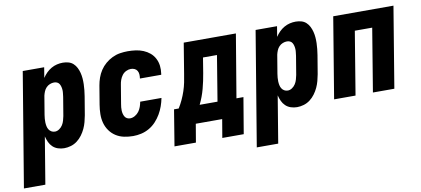

<svg xmlns="http://www.w3.org/2000/svg" viewBox="-104 -766 2673 1218"><g transform="rotate(-10 1232.0 -156.5)"><path d="M-36 215 86 -520H224L213 -453Q224 -470 238.5 -484.5Q253 -499 270.5 -509Q288 -519 307 -523.5Q326 -528 345 -528Q364 -528 381.5 -523Q399 -518 412 -506Q425 -494 433 -478Q441 -462 445.5 -444.5Q450 -427 451.5 -408.5Q453 -390 452.5 -371Q452 -352 450 -333Q448 -314 445 -295L425 -175Q421 -154 415.5 -133Q410 -112 400.5 -91.5Q391 -71 377 -52Q363 -33 344.5 -19Q326 -5 304 1.5Q282 8 261 8Q240 8 220.5 1.5Q201 -5 187 -18.5Q173 -32 165 -49.5Q157 -67 152 -87L102 215ZM221 -106Q235 -106 248.5 -115Q262 -124 270.5 -137.5Q279 -151 283 -165.5Q287 -180 290 -194L310 -314Q311 -325 312.5 -335.5Q314 -346 313.5 -356.5Q313 -367 310.5 -377.5Q308 -388 303 -396.5Q298 -405 289 -409.5Q280 -414 269 -414Q255 -414 241.5 -408.5Q228 -403 218 -392.5Q208 -382 202.5 -368.5Q197 -355 194 -342L174 -222Q172 -209 171 -197Q170 -185 170.5 -173Q171 -161 173.5 -149Q176 -137 182 -127.5Q188 -118 198 -112Q208 -106 221 -106Z M705 8Q675 8 646.5 2Q618 -4 594.5 -19Q571 -34 554.5 -57Q538 -80 530.5 -107.5Q523 -135 523.5 -165Q524 -195 529 -225L549 -345Q553 -369 561.5 -393.5Q570 -418 584.5 -440Q599 -462 619.5 -479.5Q640 -497 664 -508.5Q688 -520 713.5 -524Q739 -528 763 -528Q789 -528 814.5 -524.5Q840 -521 863 -511.5Q886 -502 904.5 -486.5Q923 -471 934.5 -449Q946 -427 949 -402Q952 -377 948 -350Q948 -349 947.5 -347Q947 -345 947 -344H810Q810 -344 810 -345Q810 -346 810 -346Q812 -359 811 -371.5Q810 -384 804 -394Q798 -404 787 -409Q776 -414 763 -414Q748 -414 732.5 -406.5Q717 -399 707 -385.5Q697 -372 691.5 -356.5Q686 -341 684 -326L664 -206Q662 -195 661 -184.5Q660 -174 660.5 -163.5Q661 -153 663.5 -143Q666 -133 671 -124.5Q676 -116 685 -111Q694 -106 705 -106Q721 -106 736.5 -115Q752 -124 762 -137.5Q772 -151 777.5 -167Q783 -183 786 -199H923Q918 -173 909 -147.5Q900 -122 886 -98Q872 -74 852.5 -53Q833 -32 808.5 -18Q784 -4 757.5 2Q731 8 705 8Z M951 118 989 -114H1019Q1034 -138 1046 -164Q1058 -190 1067 -217Q1076 -244 1081.5 -271Q1087 -298 1091 -325L1123 -520H1459L1391 -114H1436L1397 118H1259L1279 0H1109L1089 118ZM1154 -114H1269L1317 -406H1227L1211 -308Q1203 -259 1190 -210Q1177 -161 1154 -114Z M1464 215 1586 -520H1724L1713 -453Q1724 -470 1738.5 -484.5Q1753 -499 1770.5 -509Q1788 -519 1807 -523.5Q1826 -528 1845 -528Q1864 -528 1881.5 -523Q1899 -518 1912 -506Q1925 -494 1933 -478Q1941 -462 1945.5 -444.5Q1950 -427 1951.5 -408.5Q1953 -390 1952.5 -371Q1952 -352 1950 -333Q1948 -314 1945 -295L1925 -175Q1921 -154 1915.5 -133Q1910 -112 1900.5 -91.5Q1891 -71 1877 -52Q1863 -33 1844.5 -19Q1826 -5 1804 1.5Q1782 8 1761 8Q1740 8 1720.5 1.5Q1701 -5 1687 -18.5Q1673 -32 1665 -49.5Q1657 -67 1652 -87L1602 215ZM1721 -106Q1735 -106 1748.5 -115Q1762 -124 1770.5 -137.5Q1779 -151 1783 -165.5Q1787 -180 1790 -194L1810 -314Q1811 -325 1812.5 -335.5Q1814 -346 1813.5 -356.5Q1813 -367 1810.5 -377.5Q1808 -388 1803 -396.5Q1798 -405 1789 -409.5Q1780 -414 1769 -414Q1755 -414 1741.5 -408.5Q1728 -403 1718 -392.5Q1708 -382 1702.5 -368.5Q1697 -355 1694 -342L1674 -222Q1672 -209 1671 -197Q1670 -185 1670.5 -173Q1671 -161 1673.5 -149Q1676 -137 1682 -127.5Q1688 -118 1698 -112Q1708 -106 1721 -106Z M2000 0 2086 -520H2474L2388 0H2250L2317 -406H2205L2138 0Z"/></g></svg>

Font: Iosevka SS04 Heavy Oblique
Style: Regular
Weight: 900
Italic angle: -9°
Monospace: yes
Designer: Belleve Invis
Foundry: Belleve Invis
Version: Version 19.0.0; ttfautohint (v1.8.4)